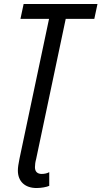

<svg xmlns="http://www.w3.org/2000/svg" viewBox="-20 -734 511 967"><path d="M164 213C188 213 215 208 228 202V133C218 139 204 142 190 142C170 142 156 132 156 108C156 96 158 81 162 67L311 -639H455L471 -714H99L83 -639H227L78 66C73 91 70 109 70 125C70 179 105 213 164 213Z"/></svg>

Font: Noto Sans Condensed
Style: Italic
Weight: 400
Width: 3
Italic angle: -12°
Designer: Monotype Design Team
Foundry: Monotype Imaging Inc.
Version: Version 2.013